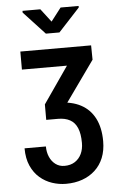

<svg xmlns="http://www.w3.org/2000/svg" viewBox="-61 -785 632 1020"><g transform="rotate(-5 254.5 -275.0)"><path d="M193.8 -742.7 247.6 -672.4 301.8 -742.7H397.9V-734.4L284.2 -611.3H211.9L98.6 -733.4V-742.7ZM68.4 -528.3H445.8L446.8 -451.7L252 -178.2H173.8V-237.3L308.6 -432.1H68.4ZM173.8 -235.4 247.1 -239.3Q316.4 -239.3 365.2 -213.4Q414.1 -187.5 439.7 -137.5Q465.3 -87.4 465.3 -15.6Q465.3 34.2 449.5 73Q433.6 111.8 404.5 138.4Q375.5 165 336.2 179Q296.9 192.9 249.5 192.9Q211.9 192.9 175.8 180.9Q139.6 168.9 110.4 143.8Q81.1 118.7 63.5 79.3Q45.9 40 45.9 -14.2H159.7Q159.7 16.6 170.7 41.7Q181.6 66.9 201.9 82Q222.2 97.2 249.5 97.2Q282.2 97.2 305.2 82.3Q328.1 67.4 340.1 42Q352.1 16.6 352.1 -16.1Q352.1 -65.4 339.1 -95.9Q326.2 -126.5 300.3 -140.6Q274.4 -154.8 236.3 -154.8H173.8Z"/></g></svg>

Font: Roboto Condensed Medium
Style: Regular
Weight: 500
Designer: Christian Robertson
Foundry: Google
Version: Version 3.0